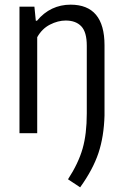

<svg xmlns="http://www.w3.org/2000/svg" viewBox="-20 -571 527 823"><path d="M271.5 197.5Q316 129 334 66.2Q352 3.5 352 -85V-375Q352 -433.5 328.5 -458.2Q305 -483 261.5 -483Q228.5 -483 194.2 -465.5Q160 -448 139.5 -411.5V0H63.5V-542.5H127.5L133.5 -482H138.5Q167 -516.5 203.5 -533.8Q240 -551 282.5 -551Q428 -551 428 -377V-76Q425.5 14.5 402 85Q378.5 155.5 323.5 232Z"/></svg>

Font: Encode Sans Condensed
Style: Regular
Weight: 400
Width: 3
Designer: Multiple Designers
Foundry: Impallari Type
Version: Version 2.000